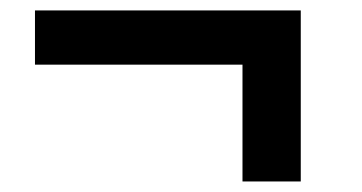

<svg xmlns="http://www.w3.org/2000/svg" viewBox="-20 -462 698 370"><path d="M447.3 -337.4H47.4V-441.9H559.6V-112.3H447.3Z"/></svg>

Font: Decalotype Medium
Style: Regular
Weight: 500
Designer: Alfredo Marco Pradil
Foundry: Alfredo Marco Pradil
Version: Version 1.0